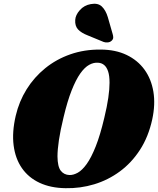

<svg xmlns="http://www.w3.org/2000/svg" viewBox="-20 -974 829 1007"><path d="M509 -714Q586.5 -713.5 644.2 -685.8Q702 -658 737.8 -608.8Q773.5 -559.5 784.5 -493Q795.5 -426.5 778.5 -348Q758.5 -256.5 714.2 -188.2Q670 -120 608.5 -74.8Q547 -29.5 474.2 -7.5Q401.5 14.5 324 13Q246 12 188 -15Q130 -42 95.2 -91.8Q60.5 -141.5 51.5 -211.2Q42.5 -281 62.5 -367Q80 -442 119.5 -505.5Q159 -569 217.2 -616.2Q275.5 -663.5 349.2 -689.2Q423 -715 509 -714ZM344.5 -56Q365 -55.5 388 -68.2Q411 -81 434.8 -114Q458.5 -147 482 -206Q505.5 -265 527 -356Q541.5 -416 548 -461.2Q554.5 -506.5 554.5 -540Q554.5 -577 547 -599.5Q539.5 -622 526.2 -633Q513 -644 494.5 -645Q471.5 -647 447.8 -634Q424 -621 401 -588.5Q378 -556 355.8 -500Q333.5 -444 313.5 -359.5Q296.5 -290 289 -239.2Q281.5 -188.5 281.5 -153.5Q282 -100 298.8 -78.5Q315.5 -57 344.5 -56ZM545.5 -884 571 -795Q574 -785.5 573.8 -776.5Q573.5 -767.5 564.5 -759.5Q556.5 -752.5 544.8 -751.5Q533 -750.5 523.5 -754L441 -788Q406 -801.5 389.2 -819.8Q372.5 -838 374.5 -869.5Q376 -895.5 398.8 -921Q421.5 -946.5 456 -952.5Q493.5 -959.5 514 -940Q534.5 -920.5 545.5 -884Z"/></svg>

Font: Fraunces
Style: Italic
Weight: 900
Italic angle: -16°
Version: Version 1.000;[0bf87f6ff]